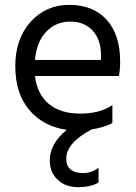

<svg xmlns="http://www.w3.org/2000/svg" viewBox="-20 -533 562 791"><path d="M386 219Q354 238 301.5 238Q249 238 217 207Q185 176 185 128Q185 59 255 2Q158 -12 100.5 -80Q43 -148 43 -260.5Q43 -373 106 -443Q169 -513 266 -513Q363 -513 419 -452Q475 -391 475 -279Q475 -247 470 -220H124Q133 -145 181 -105Q229 -65 310.5 -65Q392 -65 443 -100V-26Q409 -8 358 0Q253 55 253 121Q253 150 270.5 165Q288 180 322.5 180Q357 180 386 158ZM124 -286H396V-306Q396 -369 362 -406.5Q328 -444 269.5 -444Q211 -444 171 -403Q131 -362 124 -286Z"/></svg>

Font: Hind Jalandhar
Style: Regular
Weight: 400
Designer: Namrata Goyal
Foundry: Indian Type Foundry
Version: Version 0.702;PS 1.0;hotconv 1.0.81;makeotf.lib2.5.63406